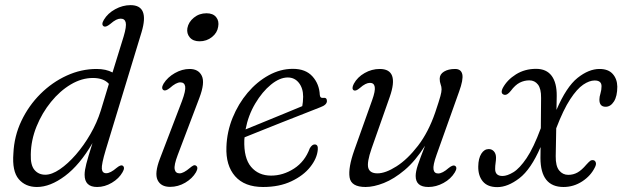

<svg xmlns="http://www.w3.org/2000/svg" viewBox="-20 -738 2490 767"><path d="M545.5 -609.5 402.5 -139.5Q385 -81 386.8 -63.5Q388.5 -46 404.5 -46Q421 -46 446 -67.5Q462 -80.5 469.5 -76.5Q481 -69.5 469.5 -50Q455.5 -25 427 -8Q398.5 9 368 9Q318 9 318 -40Q318 -57 324.8 -83.5Q331.5 -110 349.5 -166.5Q298.5 -79 239.5 -35Q180.5 9 127.5 9Q81.5 9 54.8 -22.5Q28 -54 33.5 -125Q36.5 -194 65.5 -255Q94.5 -316 141.5 -362.8Q188.5 -409.5 246.5 -436Q304.5 -462.5 366 -462.5Q403.5 -462.5 429.5 -448.5L474 -592.5Q486 -633 482.2 -648.2Q478.5 -663.5 462 -663.5Q453.5 -663.5 443.8 -658.8Q434 -654 419.5 -641.5Q403 -628.5 395 -632.5Q383 -639 395 -659Q410.5 -685 440.2 -701.2Q470 -717.5 501.5 -717.5Q578 -717.5 545.5 -609.5ZM103 -121.5Q101.5 -78.5 117.8 -59.2Q134 -40 161 -40Q187 -40 219 -61.8Q251 -83.5 283 -120.2Q315 -157 341.2 -202.5Q367.5 -248 382.5 -296L415 -403Q394 -426.5 351 -426.5Q306.5 -426.5 263 -400.8Q219.5 -375 183.8 -331Q148 -287 126 -232.8Q104 -178.5 103 -121.5Z M777 -573Q751.5 -573 738.2 -588.5Q725 -604 728.5 -625.5Q733 -650 754.5 -667.5Q776 -685 805 -685Q831 -685 843.5 -669.5Q856 -654 851.5 -631Q848 -607 826.8 -590Q805.5 -573 777 -573ZM690 -119Q674.5 -78 677.8 -61.8Q681 -45.5 697.5 -45.5Q713 -45.5 739 -67.5Q746 -73.5 751.8 -76.5Q757.5 -79.5 762.5 -76.5Q774 -70 763 -50Q748.5 -25 720 -8.2Q691.5 8.5 659.5 8.5Q622.5 8.5 609.5 -18.8Q596.5 -46 619 -104.5L707 -334.5Q722.5 -376 719.8 -392.5Q717 -409 700.5 -409Q683.5 -409 658.5 -386.5Q642 -373.5 634 -377.5Q622 -384 633.5 -404Q649.5 -429.5 678.5 -446Q707.5 -462.5 737.5 -462.5Q773 -462.5 786.2 -435Q799.5 -407.5 776.5 -347Z M1249.5 -140Q1246.5 -105 1219.2 -70.8Q1192 -36.5 1144 -13.8Q1096 9 1031 9Q957 9 919.2 -34Q881.5 -77 884.5 -151Q886.5 -211.5 909.2 -267.5Q932 -323.5 969.2 -367.5Q1006.5 -411.5 1053.2 -437.2Q1100 -463 1150 -463Q1201 -463 1228.2 -432.8Q1255.5 -402.5 1257.5 -359Q1258.5 -345.5 1270.5 -347Q1286 -349.5 1286 -334.5Q1286 -319 1259.5 -309.5Q1232 -298.5 1191 -282.5Q1150 -266.5 1105.2 -248.8Q1060.5 -231 1021 -215.2Q981.5 -199.5 957 -189.5Q956.5 -184.5 956 -179Q953.5 -106.5 983 -71.5Q1012.5 -36.5 1063 -36.5Q1111 -36.5 1154.5 -64.5Q1198 -92.5 1217.5 -145.5Q1226.5 -161 1237 -161Q1251.5 -161 1249.5 -140ZM1129.5 -428.5Q1097.5 -428.5 1062.5 -400Q1027.5 -371.5 999.5 -324.2Q971.5 -277 961 -221Q988.5 -232 1029 -248.8Q1069.5 -265.5 1112 -282.8Q1154.5 -300 1187.5 -314Q1190.5 -328.5 1191 -351.5Q1191 -385.5 1174 -407Q1157 -428.5 1129.5 -428.5Z M1797 -76Q1809 -69.5 1797 -49.5Q1781 -23 1751.5 -7Q1722 9 1691.5 9Q1640.5 9 1640.5 -35Q1640.5 -52.5 1649.2 -78.8Q1658 -105 1678 -156Q1639.5 -95 1596.8 -59Q1554 -23 1513.5 -7Q1473 9 1440.5 9Q1382.5 9 1376.5 -29.5Q1370.5 -68 1395.5 -138.5L1466.5 -337.5Q1480 -375 1477 -391Q1474 -407 1458 -407Q1449.5 -407 1439.8 -402.2Q1430 -397.5 1417 -386Q1401.5 -373 1393.5 -377Q1383 -383 1393.5 -403.5Q1408 -430 1436.5 -446.2Q1465 -462.5 1497 -462.5Q1576 -462.5 1537 -351L1464.5 -145Q1445 -89 1451.2 -67.2Q1457.5 -45.5 1488 -45.5Q1520 -45.5 1564 -73.5Q1608 -101.5 1649.8 -155.8Q1691.5 -210 1718.5 -288.5Q1734.5 -336 1739.2 -353.5Q1744 -371 1744 -381Q1744 -391.5 1740.2 -401.2Q1736.5 -411 1736.5 -423.5Q1736.5 -441.5 1753.8 -452Q1771 -462.5 1798 -462.5Q1822 -462.5 1826.8 -441.2Q1831.5 -420 1814 -372L1724 -119.5Q1709 -77.5 1711.8 -61.2Q1714.5 -45 1730.5 -45Q1747.5 -45 1772.5 -67Q1789 -80 1797 -76Z M2204 -355 2203 -299Q2242.5 -391 2287.2 -426.8Q2332 -462.5 2375 -462.5Q2410 -462.5 2427.8 -442.5Q2445.5 -422.5 2446 -392Q2446 -353.5 2432.5 -332.5Q2419 -311.5 2399.5 -311.5Q2374 -311.5 2374.5 -341Q2374.5 -351 2378.8 -365Q2383 -379 2383 -393.5Q2383 -416.5 2355.5 -416.5Q2334.5 -416.5 2309.8 -399.8Q2285 -383 2257.8 -341.5Q2230.5 -300 2202 -225.5L2200 -114Q2199.5 -74.5 2213.8 -57Q2228 -39.5 2250 -39.5Q2270 -39.5 2286.8 -48.8Q2303.5 -58 2322.5 -80.5Q2332 -91 2337.5 -95.2Q2343 -99.5 2351 -98Q2357.5 -96.5 2360 -89Q2362.5 -81.5 2357 -70.5Q2340.5 -36 2306 -13.5Q2271.5 9 2231 9Q2139.5 9 2139 -106.5L2139.5 -150.5Q2101 -61.5 2054.8 -26Q2008.5 9.5 1966.5 9.5Q1928 9.5 1909 -13Q1890 -35.5 1890.5 -73Q1891 -105.5 1902.8 -124Q1914.5 -142.5 1932.5 -142.5Q1945 -142.5 1953.2 -133.2Q1961.5 -124 1961.5 -108Q1961.5 -98.5 1959.8 -87.2Q1958 -76 1958 -63Q1958 -35 1987.5 -35Q2006 -35 2030.8 -50Q2055.5 -65 2083.5 -106.2Q2111.5 -147.5 2140.5 -226L2141.5 -347Q2142 -383.5 2129 -400.2Q2116 -417 2094.5 -417Q2074.5 -417 2056.2 -407.8Q2038 -398.5 2020.5 -375Q2006 -356.5 1994 -359.5Q1977.5 -364 1988.5 -386.5Q2006 -419 2041.2 -441Q2076.5 -463 2121.5 -463Q2163 -463 2183.8 -435Q2204.5 -407 2204 -355Z"/></svg>

Font: Fraunces 9pt S050 Light
Style: Italic
Weight: 300
Italic angle: -16°
Version: Version 1.000; ttfautohint (v1.8.3)